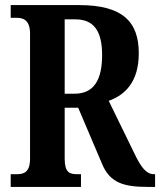

<svg xmlns="http://www.w3.org/2000/svg" viewBox="-20 -734 629 754"><path d="M22 0H298V-50H282C253 -50 234 -57 234 -111V-311H287L381 -90C412 -15 468 0 560 0H589V-50H584C555 -50 534 -76 507 -133L407 -338C471 -361 525 -412 525 -525C525 -649 461 -714 291 -714H22V-664H47C70 -664 98 -656 98 -602V-111C98 -57 73 -50 47 -50H22ZM273 -366H234V-658H276C347 -658 381 -614 381 -518C381 -419 348 -366 273 -366Z"/></svg>

Font: Noto Serif Georgian ExtraCondensed Bold
Style: Regular
Weight: 700
Width: 2
Designer: Monotype Design Team, Akaki Razmadze
Foundry: Google LLC
Version: Version 2.003